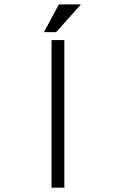

<svg xmlns="http://www.w3.org/2000/svg" viewBox="-20 -872 540 893"><path d="M219.7 1H279.3V-685.5H219.7ZM356.4 -851.6H253.9L184.6 -722.7H241.2Z"/></svg>

Font: DotumChe
Style: Regular
Weight: 400
Monospace: yes
Version: Version 2.21